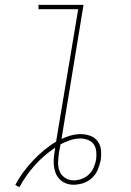

<svg xmlns="http://www.w3.org/2000/svg" viewBox="-20 -755 540 793"><path d="M60 18 43 9Q57 -18 75.5 -43Q94 -68 115.5 -91Q137 -114 161 -134Q185 -154 212 -170Q212 -172 212.5 -174Q213 -176 213 -178L303 -717H139V-735H325L234 -181Q253 -190 273 -195.5Q293 -201 313 -201Q334 -201 353 -194Q372 -187 383.5 -171.5Q395 -156 397 -135.5Q399 -115 396 -94Q396 -94 396 -94Q396 -94 396 -94Q392 -74 384 -54.5Q376 -35 360 -20Q344 -5 323.5 1.5Q303 8 284 8Q266 8 250.5 1.5Q235 -5 224.5 -16.5Q214 -28 208.5 -44Q203 -60 202 -76.5Q201 -93 203 -110.5Q205 -128 208 -145Q162 -115 124 -72.5Q86 -30 60 18ZM284 -10Q300 -10 317 -16Q334 -22 347 -34.5Q360 -47 367 -63.5Q374 -80 377 -96Q379 -113 377.5 -129.5Q376 -146 367.5 -158.5Q359 -171 343.5 -177Q328 -183 312 -183Q291 -183 270 -176Q249 -169 230 -159Q228 -151 227 -143Q226 -135 224 -127Q221 -107 220 -87Q219 -67 225.5 -49.5Q232 -32 248 -21Q264 -10 284 -10Z"/></svg>

Font: Iosevka SS04 Thin
Style: Italic
Weight: 100
Italic angle: -9°
Monospace: yes
Designer: Belleve Invis
Foundry: Belleve Invis
Version: Version 19.0.0; ttfautohint (v1.8.4)